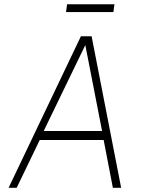

<svg xmlns="http://www.w3.org/2000/svg" viewBox="-20 -896 692 916"><path d="M21 0 366 -723H417L558 0H518.5L474.5 -228H169.5L59.5 0ZM188.5 -271H467L387 -681ZM295 -838.5 300 -875.5H526L521 -838.5Z"/></svg>

Font: Public Sans Thin
Style: Italic
Weight: 100
Italic angle: -8°
Designer: The Public Sans project authors (U.S. Web Design System). Libre Franklin designed by Pablo Impallari and Rodrigo Fuenzal
Version: Version 2.000